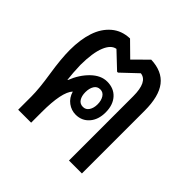

<svg xmlns="http://www.w3.org/2000/svg" viewBox="-148 -694 829 829"><g transform="rotate(45 266.5 -279.5)"><path d="M70.8 0V-81.1Q70.8 -128.4 58.3 -207.5Q45.9 -286.6 45.9 -340.8Q45.9 -403.8 61.8 -451.7Q77.6 -499.5 111.6 -528.6Q145.5 -557.6 194.8 -559.1L259.8 -495.1L324.2 -559.1Q393.1 -556.6 426.5 -513.7Q460 -470.7 460 -382.8V0H380.9V-392.1Q380.9 -480.5 334 -485.8L262.2 -418H256.8L185.1 -485.8Q157.2 -481.4 140.9 -441.4Q124.5 -401.4 124 -327.1Q125.5 -277.8 129.9 -242.2H131.8Q151.4 -292.5 185.3 -325.2Q219.2 -357.9 256.8 -357.9Q297.9 -357.9 322 -331.1Q346.2 -304.2 346.2 -258.8Q346.2 -214.4 322.5 -187.3Q298.8 -160.2 261.2 -160.2Q234.9 -160.2 212.9 -176.3Q190.9 -192.4 182.1 -222.2Q149.9 -187.5 149.9 -64.9V0ZM259.8 -206.1Q277.3 -206.1 287.1 -221.2Q296.9 -236.3 296.9 -258.8Q296.9 -281.7 287.1 -297.4Q277.3 -313 259.8 -313Q241.2 -313 231.7 -297.6Q222.2 -282.2 222.2 -258.8Q222.2 -235.8 231.7 -220.9Q241.2 -206.1 259.8 -206.1Z"/></g></svg>

Font: Noto Sans Thai Looped Condensed
Style: Regular
Weight: 400
Width: 3
Designer: Sasikarn Vongin, Ben Mitchell
Foundry: The Fontpad Ltd
Version: Version 1.00